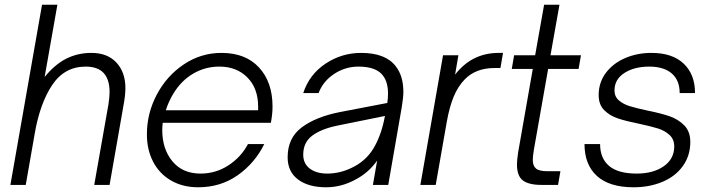

<svg xmlns="http://www.w3.org/2000/svg" viewBox="-20 -783 3011 813"><path d="M24 0 158 -763H223L169 -457Q212 -510 260.5 -534.5Q309 -559 367 -559Q435 -559 473 -518Q511 -477 511 -410Q511 -379 503 -337L444 0H379L439 -340Q444 -372 444 -393Q444 -501 343 -501Q253 -501 201 -423Q149 -345 127 -217L89 0Z M602 -214Q602 -303 644 -382.5Q686 -462 758.5 -510.5Q831 -559 918 -559Q1020 -559 1077 -497Q1134 -435 1134 -332Q1134 -300 1127 -263H669Q667 -243 667 -233Q667 -152 710 -100Q753 -48 829 -48Q894 -48 947.5 -83Q1001 -118 1030 -173H1099Q1059 -92 986.5 -41Q914 10 819 10Q754 10 704.5 -18.5Q655 -47 628.5 -98Q602 -149 602 -214ZM1073 -316V-332Q1073 -409 1027.5 -455Q982 -501 909 -501Q849 -501 798.5 -471.5Q748 -442 715 -388Q695 -356 682 -316Z M1198 -117Q1198 -199 1257.5 -243.5Q1317 -288 1417 -308L1620 -347Q1623 -368 1623 -386Q1623 -434 1603 -461Q1575 -501 1498 -501Q1442 -501 1395 -470Q1348 -439 1329 -389H1264Q1290 -468 1358.5 -513.5Q1427 -559 1509 -559Q1613 -559 1656 -502Q1688 -461 1688 -394Q1688 -370 1681 -328L1624 0H1559L1577 -103Q1541 -52 1486 -23Q1426 10 1361 10Q1286 10 1242 -23Q1198 -56 1198 -117ZM1464 -70Q1527 -98 1561 -154Q1595 -210 1610 -292L1408 -251Q1340 -237 1302 -208.5Q1264 -180 1264 -128Q1264 -90 1292 -69Q1320 -48 1366 -48Q1416 -48 1464 -70Z M2110 -559 2099 -495H2074Q1995 -495 1948 -447Q1919 -417 1901 -373.5Q1883 -330 1872 -268L1825 0H1760L1856 -549H1921L1907 -467Q1978 -559 2092 -559Z M2273 0Q2219 0 2194 -19Q2169 -38 2169 -87Q2169 -105 2174 -138L2236 -491H2147L2157 -549H2246L2284 -763H2349L2311 -549H2440L2430 -491H2301L2241 -151Q2236 -121 2236 -106Q2236 -81 2249.5 -69.5Q2263 -58 2298 -58H2353L2343 0Z M2455 -173H2521Q2521 -113 2559 -80.5Q2597 -48 2676 -48Q2746 -48 2790.5 -79Q2835 -110 2835 -163Q2835 -193 2815 -211.5Q2795 -230 2766 -239Q2737 -248 2686 -259Q2631 -270 2596.5 -281.5Q2562 -293 2538.5 -316.5Q2515 -340 2515 -380Q2515 -434 2545.5 -474.5Q2576 -515 2627 -537Q2678 -559 2739 -559Q2827 -559 2875 -513.5Q2923 -468 2923 -389H2858Q2858 -443 2824.5 -472Q2791 -501 2729 -501Q2666 -501 2624 -474Q2582 -447 2582 -400Q2582 -374 2600.5 -358Q2619 -342 2646.5 -333.5Q2674 -325 2721 -315Q2780 -303 2816 -290.5Q2852 -278 2877.5 -252Q2903 -226 2903 -182Q2903 -124 2871.5 -80Q2840 -36 2785 -13Q2730 10 2663 10Q2560 10 2507.5 -38Q2455 -86 2455 -173Z"/></svg>

Font: Open Sauce One Light Italic
Style: Regular
Weight: 300
Italic angle: -10°
Designer: Alfredo Marco Pradil
Foundry: Creative Sauce Fz LLC
Version: Version 1.477